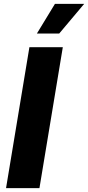

<svg xmlns="http://www.w3.org/2000/svg" viewBox="-20 -971 455 991"><path d="M304.2 -727.5 183.6 0H11.2L131.8 -727.5ZM170.4 -797.9 263.7 -951.2H414.6L285.6 -797.9Z"/></svg>

Font: Inter ExtraBold
Style: Italic
Weight: 800
Italic angle: -9.3988°
Designer: Rasmus Andersson
Foundry: rsms
Version: Version 4.001;git-66647c0bb